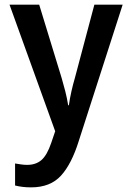

<svg xmlns="http://www.w3.org/2000/svg" viewBox="-20 -562 570 828"><path d="M114 246Q95 246 78 244Q61 242 45 238V143Q57 145 70.5 147Q84 149 97 149Q135 149 159 128Q183 107 201 54L218 4L21 -542H149L246 -225Q254 -198 261.5 -168.5Q269 -139 274 -108H277Q281 -137 288 -168Q295 -199 303 -226L387 -542H509L320 45Q289 145 243 195.5Q197 246 114 246Z"/></svg>

Font: Noto Sans Mono Condensed SemiBold
Style: Regular
Weight: 600
Width: 3
Designer: Monotype Design Team
Foundry: Monotype Imaging Inc.
Version: Version 2.014